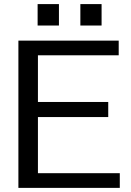

<svg xmlns="http://www.w3.org/2000/svg" viewBox="-20 -912 637 932"><path d="M69.3 0V-714.8H556.2V-643.6H164.1V-417H505.4V-343.8H164.1V-71.3H561.5V0ZM370.1 -788.1V-892.1H473.1V-788.1ZM162.6 -788.1V-892.1H266.1V-788.1Z"/></svg>

Font: Pontano Sans Medium
Style: Regular
Weight: 500
Designer: Vernon Adams
Foundry: Vernon Adams
Version: Version 2.001